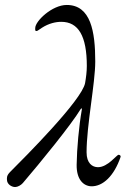

<svg xmlns="http://www.w3.org/2000/svg" viewBox="-20 -736 535 774"><path d="M41 18C51 18 64 11 72 2C143 -81 267 -233 305 -296C306 -298 308 -299 309 -299C310 -299 311 -298 310 -295C298 -226 290 -138 289 -72C288 -13 316 14 348 15C395 16 440 -27 466 -103C468 -108 463 -112 458 -112C450 -112 415 -62 375 -62C352 -62 329 -78 329 -122C329 -230 364 -401 364 -488C364 -609 346 -716 249 -716C190 -716 122 -651 122 -623C122 -613 121 -611 128 -611C131 -611 138 -617 149 -624C177 -642 205 -648 227 -648C296 -648 330 -591 330 -470C330 -448 327 -424 323 -401C310 -332 80 -102 21 -43C6 -28 8 -19 8 -12C8 7 27 18 41 18Z"/></svg>

Font: EB Garamond
Style: Italic
Weight: 400
Italic angle: -17.2°
Designer: Georg Duffner and Octavio Pardo
Foundry: Georg Duffner
Version: Version 1.000;PS 001.000;hotconv 1.0.88;makeotf.lib2.5.64775